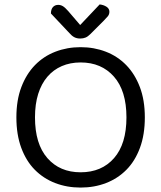

<svg xmlns="http://www.w3.org/2000/svg" viewBox="-20 -834 729 867"><path d="M634 -304Q634 -226 612 -166.5Q590 -107 551 -67.5Q512 -28 459 -7.5Q406 13 344 13Q282 13 229 -7.5Q176 -28 137 -67.5Q98 -107 76 -166.5Q54 -226 54 -304Q54 -382 76.5 -441Q99 -500 138 -540Q177 -580 230 -600.5Q283 -621 344 -621Q405 -621 458 -600.5Q511 -580 550 -540Q589 -500 611.5 -441Q634 -382 634 -304ZM551 -304Q551 -424 494.5 -488Q438 -552 344 -552Q297 -552 259 -535.5Q221 -519 194 -487.5Q167 -456 152.5 -410Q138 -364 138 -304Q138 -184 194 -120Q250 -56 344 -56Q439 -56 495 -120Q551 -184 551 -304ZM430 -814Q448 -812 461 -803.5Q474 -795 474 -781Q474 -769 466.5 -760Q459 -751 448 -740L388 -680Q377 -669 366.5 -664.5Q356 -660 342 -660Q327 -660 315.5 -666Q304 -672 293 -685L210 -773Q210 -792 219 -802Q228 -812 243 -812Q254 -812 264 -806Q274 -800 288 -784L342 -721Z"/></svg>

Font: Baloo 2
Style: Regular
Weight: 400
Designer: Sarang Kulkarni and Ek Type
Foundry: Ek Type
Version: Version 1.640;hotconv 1.0.111;makeotfexe 2.5.65597; ttfautoh